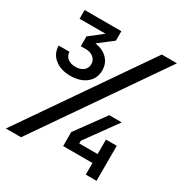

<svg xmlns="http://www.w3.org/2000/svg" viewBox="-170 -858 939 987"><g transform="rotate(30 300.0 -365.0)"><path d="M154 -400Q96 -400 60.5 -429Q25 -458 25 -505H89Q89 -482 107 -467.5Q125 -453 154 -453Q183 -453 200.5 -467.5Q218 -482 218 -506Q218 -529 200.5 -544Q183 -559 155 -559H125V-617L203 -678H49V-730H267V-674L183 -609Q228 -603 255.5 -575.5Q283 -548 283 -506Q283 -458 247.5 -429Q212 -400 154 -400ZM3 0 507 -730H597L93 0ZM477 0V-69H303V-152L429 -325H503L368 -138V-122H477V-208H541V0Z"/></g></svg>

Font: Pitagon Sans Mono Medium
Style: Regular
Weight: 500
Monospace: yes
Designer: Travis Tran
Foundry: Pitagon
Version: Version 1.001; ttfautohint (v1.8.4.7-5d5b);gftools[0.9.26]